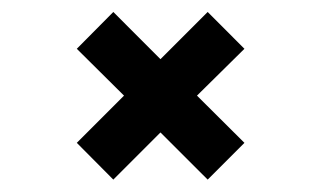

<svg xmlns="http://www.w3.org/2000/svg" viewBox="-20 -383 528 316"><path d="M166.5 -87.4 106.4 -147.9 184.1 -225.6 106.4 -302.7 166.5 -363.3 244.1 -285.6 321.8 -363.3 382.3 -302.7 304.2 -225.6 382.3 -147.9 321.8 -87.4 244.1 -165Z"/></svg>

Font: Pontano Sans
Style: Bold
Weight: 700
Designer: Vernon Adams
Foundry: Vernon Adams
Version: Version 2.001